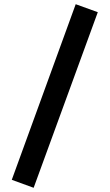

<svg xmlns="http://www.w3.org/2000/svg" viewBox="-20 -773 521 913"><path d="M340 -753 445 -715 140 120 36 82Z"/></svg>

Font: Syne Modified
Style: Bold
Weight: 700
Designer: Lucas Descroix
Foundry: Bonjour Monde
Version: Version 2.200